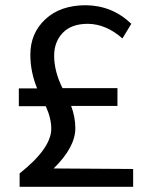

<svg xmlns="http://www.w3.org/2000/svg" viewBox="-20 -712 588 734"><path d="M185 -68 489 -66V2H55V-49Q176 -145 176 -220Q176 -260 155 -306H52V-374H122Q96 -437 96 -503Q96 -585 153.5 -638.5Q211 -692 308 -692Q409 -691 482 -621L448 -565Q386 -620 316 -621Q253 -621 220 -586.5Q187 -552 187 -499Q187 -439 219 -375H429V-307H252Q268 -264 268 -222Q268 -149 185 -68Z"/></svg>

Font: Martel Sans
Style: Regular
Weight: 400
Designer: Dan Reynolds and Mathieu Réguer
Foundry: Dan Reynolds and Mathieu Réguer
Version: Version 1.001;PS 001.001;hotconv 1.0.70;makeotf.lib2.5.58329